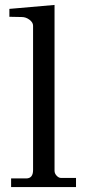

<svg xmlns="http://www.w3.org/2000/svg" viewBox="-20 -758 355 778"><path d="M25 -35H86Q114 -35 114 -69V-654Q114 -667 99.5 -678Q85 -689 68 -689L18 -690V-722L201 -738V-66Q201 -55 209.5 -46Q218 -37 227 -37H288V0H25Z"/></svg>

Font: Academico
Style: Regular
Weight: 400
Foundry: Steinberg Media Technologies GmbH
Version: Version 0.902